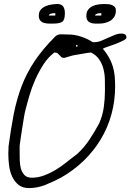

<svg xmlns="http://www.w3.org/2000/svg" viewBox="-20 -957 683 978"><path d="M22.5 -169.9Q22.5 -171.9 22.5 -177.2Q22.5 -182.6 22.9 -189.5Q23.4 -196.3 23.4 -201.7Q23.4 -207 23.4 -210Q35.2 -299.8 49.8 -375Q64.5 -450.2 89.8 -517.1Q115.2 -584 156.2 -645.5Q197.3 -707 261.7 -771.5Q274.4 -783.2 293.5 -782.2Q312.5 -781.2 329.1 -781.2Q360.4 -781.2 393.1 -770.5Q425.8 -759.8 452.1 -742.2H460.9Q478.5 -742.2 496.1 -749.5Q513.7 -756.8 530.8 -764.6Q547.9 -772.5 564.9 -779.3Q582 -786.1 599.6 -786.1Q609.4 -786.1 616.7 -781.7Q624 -777.3 624 -765.6Q624 -758.8 607.9 -750.5Q591.8 -742.2 570.3 -733.9Q548.8 -725.6 529.3 -719.2Q509.8 -712.9 503.9 -709Q522.5 -686.5 534.7 -665Q546.9 -643.6 554.2 -620.1Q561.5 -596.7 564 -571.8Q566.4 -546.9 566.4 -517.6Q566.4 -443.4 547.9 -375.5Q529.3 -307.6 493.7 -248Q458 -188.5 406.7 -138.7Q355.5 -88.9 290 -51.8Q252.9 -32.2 211.9 -15.6Q170.9 1 127.9 1Q94.7 1 74.2 -15.6Q53.7 -32.2 42 -57.6Q30.3 -83 26.4 -112.8Q22.5 -142.6 22.5 -169.9ZM80.1 -180.7Q80.1 -163.1 80.6 -140.6Q81.1 -118.2 86.4 -98.6Q91.8 -79.1 104.5 -65.4Q117.2 -51.8 142.6 -51.8Q173.8 -51.8 205.1 -63.5Q236.3 -75.2 265.1 -92.8Q293.9 -110.4 320.3 -131.8Q346.7 -153.3 371.1 -170.9Q407.2 -203.1 435.1 -245.1Q462.9 -287.1 485.4 -329.1Q502.9 -369.1 508.8 -411.6Q514.6 -454.1 514.6 -497.1Q514.6 -522.5 514.2 -551.3Q513.7 -580.1 506.8 -606.4Q500 -632.8 484.9 -654.8Q469.7 -676.8 443.4 -689.5Q437.5 -689.5 425.3 -687.5Q413.1 -685.5 399.4 -683.1Q385.7 -680.7 374 -678.7Q362.3 -676.8 356.4 -675.8Q355.5 -675.8 348.1 -673.8Q340.8 -671.9 332.5 -669.4Q324.2 -667 317.4 -665Q310.5 -663.1 308.6 -662.1H306.6Q296.9 -662.1 292 -666.5Q287.1 -670.9 283.2 -675.8Q279.3 -680.7 273.9 -685.1Q268.6 -689.5 258.8 -689.5H256.8Q225.6 -666 202.1 -629.9Q178.7 -593.8 160.6 -553.7Q142.6 -513.7 130.4 -472.2Q118.2 -430.7 109.4 -395.5Q106.4 -385.7 102.1 -359.9Q97.7 -334 93.3 -305.2Q88.9 -276.4 85 -250.5Q81.1 -224.6 80.1 -214.8ZM371.1 -728.5Q367.2 -728.5 367.2 -723.6Q367.2 -718.8 371.1 -718.8Q375 -718.8 375 -723.6Q375 -728.5 371.1 -728.5ZM177.7 -877.9Q177.7 -896.5 187.5 -907.7Q197.3 -918.9 211.9 -925.3Q226.6 -931.6 243.2 -934.1Q259.8 -936.5 273.4 -936.5Q310.5 -936.5 310.5 -889.6Q310.5 -854.5 296.4 -845.7Q282.2 -836.9 252.9 -836.9Q242.2 -836.9 229 -836.9Q215.8 -836.9 204.1 -840.3Q192.4 -843.8 185.1 -852.5Q177.7 -861.3 177.7 -877.9ZM261.7 -889.6Q259.8 -889.6 254.9 -889.6Q250 -889.6 244.6 -888.7Q239.3 -887.7 234.4 -885.3Q229.5 -882.8 228.5 -877.9H261.7ZM419.9 -877Q419.9 -895.5 428.7 -907.2Q437.5 -918.9 450.7 -925.3Q463.9 -931.6 479.5 -934.1Q495.1 -936.5 508.8 -936.5Q517.6 -936.5 528.3 -936Q539.1 -935.5 548.3 -932.1Q557.6 -928.7 564 -922.4Q570.3 -916 570.3 -903.3Q570.3 -885.7 563 -873Q555.7 -860.4 543.9 -852.5Q532.2 -844.7 517.1 -840.8Q502 -836.9 487.3 -836.9Q476.6 -836.9 464.8 -836.9Q453.1 -836.9 442.9 -840.3Q432.6 -843.8 426.3 -852.1Q419.9 -860.4 419.9 -877ZM496.1 -889.6Q494.1 -889.6 489.7 -889.6Q485.4 -889.6 480 -888.7Q474.6 -887.7 469.7 -885.3Q464.8 -882.8 463.9 -877.9H496.1Z"/></svg>

Font: Cedarville Cursive
Style: Regular
Weight: 400
Designer: Kimberly Geswein
Foundry: Kimberly Geswein
Version: Version 1.001 2010